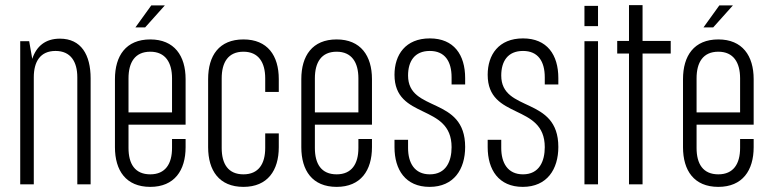

<svg xmlns="http://www.w3.org/2000/svg" viewBox="-20 -720 3008 750"><path d="M59 -559V0H112V-418C112 -479 137 -521 197 -521C256 -521 282 -479 282 -418V0H334V-414C334 -506 297 -569 214 -569C157 -569 122 -539 106 -490L94 -559Z M571 -699 509 -613H547L624 -699ZM705 -233V-411C705 -502 661 -566 567 -566C472 -566 429 -502 429 -411V-145C429 -54 472 10 567 10C661 10 705 -54 705 -145V-177H652V-142C652 -80 626 -39 567 -39C507 -39 482 -80 482 -142V-233ZM482 -281V-414C482 -476 507 -518 567 -518C626 -518 652 -476 652 -414V-281Z M1069 -361V-411C1069 -503 1025 -566 931 -566C836 -566 793 -503 793 -411V-145C793 -54 836 10 931 10C1025 10 1069 -54 1069 -145V-199H1016V-142C1016 -80 990 -39 931 -39C871 -39 846 -80 846 -142V-414C846 -476 871 -518 931 -518C990 -518 1016 -476 1016 -414V-361Z M1433 -233V-411C1433 -502 1389 -566 1295 -566C1200 -566 1157 -502 1157 -411V-145C1157 -54 1200 10 1295 10C1389 10 1433 -54 1433 -145V-177H1380V-142C1380 -80 1354 -39 1295 -39C1235 -39 1210 -80 1210 -142V-233ZM1210 -281V-414C1210 -476 1235 -518 1295 -518C1354 -518 1380 -476 1380 -414V-281Z M1659 -570C1564 -570 1521 -506 1521 -428C1521 -250 1744 -318 1744 -145C1744 -91 1723 -39 1659 -39C1599 -39 1574 -84 1574 -142V-174H1521V-145C1521 -57 1564 10 1658 10C1753 10 1797 -59 1797 -146C1797 -346 1574 -279 1574 -425C1574 -480 1599 -521 1659 -521C1718 -521 1744 -480 1744 -418V-390H1797V-415C1797 -506 1753 -570 1659 -570Z M2023 -570C1928 -570 1885 -506 1885 -428C1885 -250 2108 -318 2108 -145C2108 -91 2087 -39 2023 -39C1963 -39 1938 -84 1938 -142V-174H1885V-145C1885 -57 1928 10 2022 10C2117 10 2161 -59 2161 -146C2161 -346 1938 -279 1938 -425C1938 -480 1963 -521 2023 -521C2082 -521 2108 -480 2108 -418V-390H2161V-415C2161 -506 2117 -570 2023 -570Z M2263 -697V-618H2316V-697ZM2263 -559V0H2316V-559Z M2437 -700V-560H2391V-511H2437V0H2490V-511H2600V-560H2490V-700Z M2790 -699 2728 -613H2766L2843 -699ZM2924 -233V-411C2924 -502 2880 -566 2786 -566C2691 -566 2648 -502 2648 -411V-145C2648 -54 2691 10 2786 10C2880 10 2924 -54 2924 -145V-177H2871V-142C2871 -80 2845 -39 2786 -39C2726 -39 2701 -80 2701 -142V-233ZM2701 -281V-414C2701 -476 2726 -518 2786 -518C2845 -518 2871 -476 2871 -414V-281Z"/></svg>

Font: Modon Arabic
Style: Regular
Weight: 400
Designer: Ahmedzaza
Foundry: Ahmedzaza
Version: Version 2.010